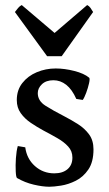

<svg xmlns="http://www.w3.org/2000/svg" viewBox="-20 -708 420 742"><path d="M341.3 -130.9Q341.3 -82 321.5 -53Q301.8 -23.9 272.9 -9.5Q244.1 4.9 215.8 9.3Q187.5 13.7 170.9 13.7Q145 13.7 110.6 5.6Q76.2 -2.4 45.9 -20Q42 -22.5 40.8 -45.4Q39.6 -68.4 41.5 -96.9Q43.5 -125.5 48.8 -143.6L77.6 -138.7Q83.5 -94.2 115 -66.2Q146.5 -38.1 189.9 -38.1Q222.2 -38.1 241 -54.2Q259.8 -70.3 259.8 -99.1Q259.8 -124 243.4 -141.8Q227.1 -159.7 201.4 -174.3Q175.8 -189 147.9 -203.6Q122.6 -217.3 98.9 -233.4Q75.2 -249.5 60.1 -270.8Q44.9 -292 44.9 -321.3Q44.9 -359.9 66.4 -387.2Q87.9 -414.6 122.3 -429Q156.7 -443.4 195.3 -443.4Q229.5 -443.4 267.1 -433.8Q304.7 -424.3 324.7 -407.7Q328.1 -404.3 324.2 -386.5Q320.3 -368.7 313 -349.1Q305.7 -329.6 299.8 -321.8L274.9 -325.7Q258.3 -362.8 235.8 -380.4Q213.4 -397.9 186.5 -397.9Q158.2 -397.9 142.1 -382.6Q126 -367.2 126 -348.1Q126 -318.4 155.5 -299.6Q185.1 -280.8 229 -258.3Q255.4 -244.6 281.2 -228.3Q307.1 -211.9 324.2 -188.7Q341.3 -165.5 341.3 -130.9ZM218.3 -490.7H162.1L37.6 -661.6Q44.4 -670.4 50.3 -677.5Q56.2 -684.6 64 -688.5L190.9 -580.6L316.9 -688.5Q324.7 -684.6 329.6 -677.5Q334.5 -670.4 339.8 -661.6Z"/></svg>

Font: Namdhinggo Medium
Style: Regular
Weight: 500
Designer: Victor Gaultney
Foundry: SIL International
Version: Version 3.001